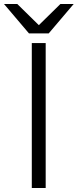

<svg xmlns="http://www.w3.org/2000/svg" viewBox="-90 -934 386 954"><path d="M68 -720H137V0H68ZM-70 -914H-4L103 -809L210 -914H276L152 -768H54Z"/></svg>

Font: Aspekta 300
Style: Regular
Weight: 300
Designer: Ivo Dolenc
Version: Version 2.000